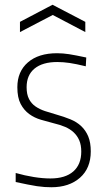

<svg xmlns="http://www.w3.org/2000/svg" viewBox="-20 -777 444 808"><path d="M64 -685 201 -757 339 -685V-642L202 -714L64 -642ZM196 11Q182 11 167.5 10Q153 9 135.5 6.5Q118 4 96.5 -0.5Q75 -5 46 -11V-49Q85 -38 122.5 -32Q160 -26 192 -26Q255 -26 288.5 -55.5Q322 -85 322 -139Q322 -167 313.5 -186.5Q305 -206 290 -220Q275 -234 254 -243Q233 -252 207 -258Q180 -265 152.5 -273Q125 -281 103 -297Q81 -313 67 -339.5Q53 -366 53 -410Q53 -476 97.5 -514.5Q142 -553 220 -553Q233 -553 245 -552Q257 -551 270.5 -549Q284 -547 301.5 -543.5Q319 -540 343 -535L341 -498Q300 -508 273 -512Q246 -516 221 -516Q159 -516 125.5 -488.5Q92 -461 92 -410Q92 -380 102 -360.5Q112 -341 129.5 -329Q147 -317 169.5 -309.5Q192 -302 217 -295Q249 -286 276 -275Q303 -264 322 -246Q341 -228 351.5 -202.5Q362 -177 362 -140Q362 -69 316.5 -29Q271 11 196 11Z"/></svg>

Font: Encode Sans Narrow
Style: Thin
Weight: 250
Designer: Pablo Impallari, Andres Torresi
Foundry: Pablo Impallari, Andres Torresi
Version: Version 1.000; ttfautohint (v1.00) -l 8 -r 50 -G 200 -x 14 -